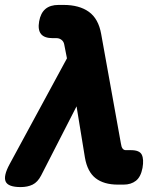

<svg xmlns="http://www.w3.org/2000/svg" viewBox="-52 -750 672 780"><path d="M115 -37Q101 -10 80.5 0Q60 10 32 10Q-19 10 -29 -12.5Q-39 -35 -13 -83L220 -513L209 -569Q207 -581 198 -588Q189 -595 178 -595H162Q128 -595 114.5 -612Q101 -629 107 -663Q113 -697 132.5 -713.5Q152 -730 186 -730H206Q270 -730 309 -702Q348 -674 359 -612L439 -168Q441 -153 446 -146.5Q451 -140 459 -140H480Q515 -140 524 -121.5Q533 -103 527 -68Q520 -31 500 -15.5Q480 0 450 0H427Q370 0 336.5 -26Q303 -52 293 -110L259 -318Z"/></svg>

Font: Maple Mono NL ExtraBold
Style: Italic
Weight: 800
Italic angle: -10°
Monospace: yes
Designer: subframe7536
Version: Version 7.000